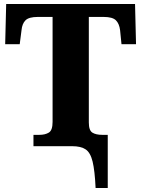

<svg xmlns="http://www.w3.org/2000/svg" viewBox="-20 -734 709 964"><path d="M460 210Q456 123 445 77.5Q434 32 410 16Q386 0 343 0H148V-57H178Q207 -57 225.5 -68.5Q244 -80 244 -122V-649H170Q125 -649 108 -632Q91 -615 88 -582L79 -512H6L11 -714H658L663 -512H590L583 -582Q579 -615 562 -632Q545 -649 500 -649H426V-119Q426 -79 444 -68Q462 -57 493 -57H521V210Z"/></svg>

Font: Noto Serif ExtraBold
Style: Regular
Weight: 800
Designer: Monotype Design Team
Foundry: Monotype Imaging Inc.
Version: Version 2.014